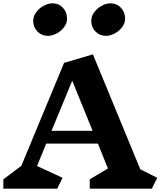

<svg xmlns="http://www.w3.org/2000/svg" viewBox="-21 -1131 963 1151"><path d="M178 -1006Q178 -1034 196 -1058Q214 -1082 241 -1096.5Q268 -1111 293 -1111Q331 -1111 356 -1084.5Q381 -1058 381 -1019Q381 -992 363 -968Q345 -944 318 -930Q291 -916 266 -916Q229 -916 203.5 -942Q178 -968 178 -1006ZM526 -1006Q526 -1034 544 -1058Q562 -1082 589 -1096.5Q616 -1111 641 -1111Q679 -1111 704 -1084.5Q729 -1058 729 -1019Q729 -992 711 -968Q693 -944 666 -930Q639 -916 614 -916Q577 -916 551.5 -942Q526 -968 526 -1006ZM889 0H517V-56L626 -121L566 -270H256L201 -136L354 -65L322 0H-1V-56L107 -137L363 -754L536 -805L820 -116L922 -65ZM412 -647 288 -347H534Z"/></svg>

Font: InknutAntiqua
Style: Bold
Weight: 700
Designer: Claus Eggers Srensen
Foundry: Claus Eggers Srensen
Version: Version 1.000; ttfautohint (v1.2) -l 7 -r 28 -G 50 -x 13 -D 